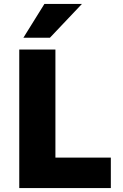

<svg xmlns="http://www.w3.org/2000/svg" viewBox="-20 -957 628 977"><path d="M78 0V-705H262V-155H544V0ZM99 -765 206 -937H397L234 -765Z"/></svg>

Font: Nunito Sans 7pt SemiCondensed Black
Style: Regular
Weight: 900
Width: 4
Designer: Vernon Adams
Foundry: Vernon Adams
Version: Version 3.101;gftools[0.9.27]